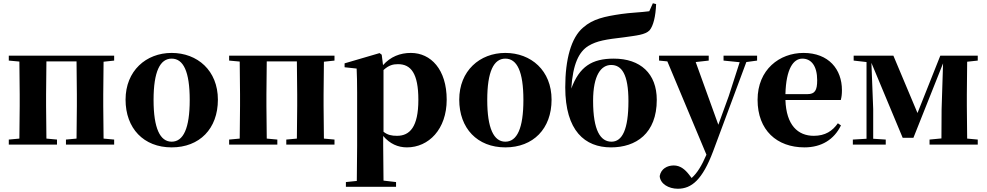

<svg xmlns="http://www.w3.org/2000/svg" viewBox="-20 -888 6058 1179"><path d="M34 -516 99 -510C100 -451 101 -364 101 -308V-238C101 -182 100 -95 99 -37L34 -31V0H330V-31L265 -37L263 -238V-308L265 -511H450L452 -308V-238L450 -37L385 -31V0H681V-31L616 -37L614 -238V-308L616 -509L681 -516V-546H34Z M1034 17C1205 17 1318 -97 1318 -276C1318 -455 1192 -563 1034 -563C877 -563 751 -453 751 -276C751 -100 862 17 1034 17ZM1034 -18C963 -18 923 -100 923 -274C923 -449 963 -528 1034 -528C1106 -528 1145 -449 1145 -274C1145 -100 1106 -18 1034 -18Z M1387 -516 1452 -510C1453 -451 1454 -364 1454 -308V-238C1454 -182 1453 -95 1452 -37L1387 -31V0H1683V-31L1618 -37L1616 -238V-308L1618 -511H1803L1805 -308V-238L1803 -37L1738 -31V0H2034V-31L1969 -37L1967 -238V-308L1969 -509L2034 -516V-546H1387Z M2479 17C2612 17 2723 -94 2723 -276C2723 -461 2626 -563 2503 -563C2437 -563 2378 -540 2332 -488L2324 -552L2311 -562L2096 -499V-475L2170 -467C2172 -419 2173 -385 2173 -320V7L2171 223L2104 230V259H2412V230L2335 221L2333 6V-53C2374 -5 2423 17 2479 17ZM2335 -458C2368 -488 2394 -494 2424 -494C2503 -494 2549 -438 2549 -275C2549 -108 2496 -54 2418 -54C2385 -54 2360 -59 2335 -79Z M3083 17C3254 17 3367 -97 3367 -276C3367 -455 3241 -563 3083 -563C2926 -563 2800 -453 2800 -276C2800 -100 2911 17 3083 17ZM3083 -18C3012 -18 2972 -100 2972 -274C2972 -449 3012 -528 3083 -528C3155 -528 3194 -449 3194 -274C3194 -100 3155 -18 3083 -18Z M3735 -18C3668 -18 3622 -85 3622 -269C3622 -428 3672 -489 3733 -489C3797 -489 3839 -433 3839 -267C3839 -93 3801 -18 3735 -18ZM3732 17C3885 17 4013 -68 4013 -275C4013 -436 3913 -528 3749 -528C3615 -528 3538 -479 3488 -344C3498 -496 3535 -570 3593 -606C3646 -638 3702 -646 3812 -659C3888 -670 3942 -674 3969 -702C3992 -730 4006 -787 4009 -863L3989 -868L3967 -819C3916 -812 3848 -810 3795 -802C3693 -787 3621 -772 3561 -719C3487 -657 3451 -523 3451 -352C3451 -84 3572 17 3732 17Z M4423 -516 4522 -506 4455 -298 4391 -122 4252 -507 4332 -516V-546H4027V-516L4078 -511L4318 62C4289 129 4262 174 4227 205L4211 184C4186 152 4157 128 4117 128C4078 128 4039 148 4031 193C4034 241 4086 271 4142 271C4227 271 4293 216 4359 41L4563 -507L4629 -516V-546H4423Z M4920 17C5024 17 5102 -31 5144 -118L5125 -131C5092 -84 5048 -54 4977 -54C4880 -54 4808 -119 4803 -274H5143C5148 -293 5150 -310 5150 -335C5150 -462 5069 -563 4914 -563C4767 -563 4632 -461 4632 -275C4632 -88 4751 17 4920 17ZM4803 -310C4807 -466 4852 -528 4907 -528C4961 -528 4998 -484 4998 -395C4998 -333 4984 -310 4938 -310Z M5301 0H5419V-31L5342 -36V-218L5331 -502L5523 -42H5589L5771 -499L5762 -216L5761 -38L5688 -31V0H5984V-31L5919 -37C5918 -95 5917 -182 5917 -238V-308C5917 -364 5918 -451 5919 -509L5984 -516V-546H5754L5614 -194L5466 -546H5222V-516L5301 -507V-36L5217 -31V0Z"/></svg>

Font: Noto Serif SC Black
Style: Regular
Weight: 900
Designer: Ryoko NISHIZUKA 西塚涼子 (kana & ideographs); Frank Grießhammer (Latin, Greek & Cyrillic); Wenlong ZHANG 张文龙 (bopomofo); San
Foundry: Adobe
Version: Version 2.001;hotconv 1.1.0;makeotfexe 2.6.0